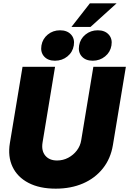

<svg xmlns="http://www.w3.org/2000/svg" viewBox="-20 -1133 784 1165"><path d="M317.9 11.7Q220.2 11.7 153.1 -23.2Q85.9 -58.1 56.2 -120.6Q26.4 -183.1 40 -265.1L116.7 -727.5H314L238.3 -269Q230 -218.8 254.6 -189Q279.3 -159.2 326.2 -159.2Q362.8 -159.2 394 -175.8Q425.3 -192.4 446.3 -220Q467.3 -247.6 472.7 -281.7L546.4 -727.5H743.7L665 -252.4Q651.4 -170.4 604.2 -111.1Q557.1 -51.8 483.9 -20Q410.6 11.7 317.9 11.7ZM542.5 -764.6Q499.5 -764.6 476.3 -790.5Q453.1 -816.4 460 -856.9Q466.8 -897.5 498.5 -923.3Q530.3 -949.2 573.2 -949.2Q616.2 -949.2 639.6 -923.3Q663.1 -897.5 656.2 -856.9Q649.4 -816.4 617.4 -790.5Q585.4 -764.6 542.5 -764.6ZM313.5 -764.6Q270.5 -764.6 247.6 -790.5Q224.6 -816.4 231.4 -856.9Q238.3 -897.5 269.8 -923.3Q301.3 -949.2 344.2 -949.2Q387.7 -949.2 411.1 -923.3Q434.6 -897.5 427.7 -856.9Q420.9 -816.4 388.9 -790.5Q356.9 -764.6 313.5 -764.6ZM413.6 -969.7 525.4 -1112.8H687.5L529.3 -969.7Z"/></svg>

Font: Inter Display Black
Style: Italic
Weight: 900
Italic angle: -9.39999°
Designer: Rasmus Andersson
Foundry: rsms
Version: Version 4.000;git-a52131595